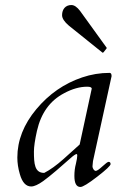

<svg xmlns="http://www.w3.org/2000/svg" viewBox="-20 -729 488 764"><path d="M227 -668.5C227 -656.2 236 -642.3 254 -627L386 -521C387.3 -519.7 388.3 -519 389 -519C389.7 -519 390.7 -519.7 392 -521L403 -535C404.3 -536.3 405 -537.3 405 -538C405 -538.7 404.3 -539.7 403 -541L299 -685C287 -701 275.3 -709 264 -709C240.7 -709 227 -692.3 227 -668.5ZM345 -376 297 -154C281 -139.3 259.3 -119.8 232 -95.5C204.7 -71.2 179.3 -53 156 -41C117.7 -41 115 -77.3 115 -126C115 -144.7 119 -172 127 -208C143 -278.7 179 -328.7 235 -358C267 -375.3 297.7 -384 327 -384C339 -384 345 -381.3 345 -376ZM348 -67C348 -73.9 350 -81.8 350 -88L424 -426C424 -434.7 421.3 -439 416 -439C378.7 -439 342.3 -433 307 -421C235.7 -397 174.8 -354.8 124.5 -294.5C74.2 -234.2 49 -170 49 -102C49 -80.7 52.3 -58.7 59 -36C68.3 -3.3 83.3 13 104 13C116 13 132 5.8 152 -8.5C180.1 -28.6 227.2 -69.8 260.5 -99.5C272.8 -110.5 281 -116 285 -116C286.6 -116 287.4 -113.9 287.4 -109.8C287.4 -103.5 285.6 -92.6 282 -77C278 -62.3 276 -46.3 276 -29C276 0.3 284 15 300 15C309.3 15 331.7 1.3 367 -26C402.3 -53.3 420 -70 420 -76C420 -82 417.3 -85 412 -85C408.7 -85 400.5 -79 387.5 -67C374.5 -55 365.7 -49 361 -49C354 -49 348 -59.8 348 -67Z"/></svg>

Font: fbb
Style: Italic
Weight: 400
Italic angle: -12°
Designer: David J. Perry, Michael Sharpe
Version: Version 0.991